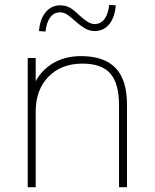

<svg xmlns="http://www.w3.org/2000/svg" viewBox="-20 -781 648 801"><path d="M95.7 -539.1H128.9V-411.1H115.2Q137.7 -474.6 190.9 -510.7Q244.1 -546.9 317.4 -546.9Q415 -546.9 462.4 -497.1Q509.8 -447.3 509.8 -344.7V0H476.6V-340.8Q476.6 -432.6 440.4 -474.1Q404.3 -515.6 324.2 -515.6Q235.4 -515.6 182.1 -460.9Q128.9 -406.2 128.9 -315.4V0H95.7ZM231.4 -758.8Q252.9 -758.8 271 -749Q289.1 -739.3 312.5 -715.8Q333 -697.3 347.2 -689Q361.3 -680.7 375 -680.7Q400.4 -680.7 416 -701.7Q431.6 -722.7 435.5 -760.7L462.9 -758.8Q459 -708 435.5 -679.7Q412.1 -651.4 375 -651.4Q354.5 -651.4 335.4 -662.1Q316.4 -672.9 290 -696.3Q270.5 -713.9 257.8 -721.7Q245.1 -729.5 230.5 -729.5Q205.1 -729.5 189.5 -708.5Q173.8 -687.5 169.9 -649.4L142.6 -651.4Q146.5 -701.2 170.4 -730Q194.3 -758.8 231.4 -758.8Z"/></svg>

Font: Min Sans VF VF
Style: Regular
Weight: 400
Designer: Jinseong-Kim, NotoSansCJK, Nunito
Foundry: Jinseong-Kim
Version: Version 1.420;Glyphs 3.1.2 (3151)